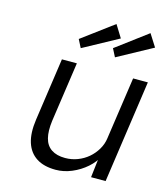

<svg xmlns="http://www.w3.org/2000/svg" viewBox="-114 -846 812 943"><g transform="rotate(15 292.0 -374.5)"><path d="M257 10Q197 10 159 -14.5Q121 -39 106 -86Q91 -133 101 -203L147 -522H223L179 -218Q172 -165 181 -129.5Q190 -94 217 -76Q244 -58 287 -58Q320 -58 350 -69.5Q380 -81 403.5 -101Q427 -121 443 -148Q459 -175 463 -205L509 -522H584L509 0H435L448 -110L461 -116Q444 -81 411.5 -52.5Q379 -24 338.5 -7Q298 10 257 10ZM396 -599 375 -640 534 -759 574 -696ZM222 -599 201 -640 361 -759 400 -696Z"/></g></svg>

Font: Lexend Light
Style: Italic
Weight: 300
Italic angle: -8.13011°
Designer: Bonnie Shaver-Troup, Thomas Jockin
Foundry: Lexend
Version: Version 1.007